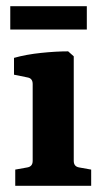

<svg xmlns="http://www.w3.org/2000/svg" viewBox="-20 -597 331 617"><path d="M217 -80Q217 -62 234 -59L273 -52V0H29V-52L68 -59Q85 -62 85 -80V-327Q85 -345 69 -348L25 -357V-411Q64 -422 112 -427Q160 -432 199 -432L217 -416ZM13 -577H259V-502H13Z"/></svg>

Font: Rasa
Style: Regular
Weight: 400
Designer: Anna Giedrys (Yrsa+Rasa design), David Brezina (Yrsa art-direction, Rasa art-direction, design)
Foundry: Rosetta Type Foundry
Version: Version 2.004